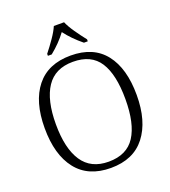

<svg xmlns="http://www.w3.org/2000/svg" viewBox="-165 -1051 1047 1181"><g transform="rotate(-20 358.5 -460.5)"><path d="M57 -359Q57 -532 134 -628.5Q211 -725 359 -725Q508 -725 583.5 -628.5Q659 -532 659 -358Q659 -187 582.5 -88.5Q506 10 358 10Q210 10 133.5 -87.5Q57 -185 57 -359ZM585 -358Q585 -519 532 -601.5Q479 -684 359 -684Q242 -684 186 -600Q130 -516 130 -358Q130 -200 186 -115.5Q242 -31 358 -31Q477 -31 531 -114.5Q585 -198 585 -358ZM228 -784Q256 -819 284 -859.5Q312 -900 325 -931H392Q405 -900 433 -859.5Q461 -819 489 -784V-771H464Q400 -823 358 -879Q315 -821 253 -771H228Z"/></g></svg>

Font: Noto Serif Light
Style: Regular
Weight: 300
Designer: Monotype Design Team
Foundry: Monotype Imaging Inc.
Version: Version 1.001